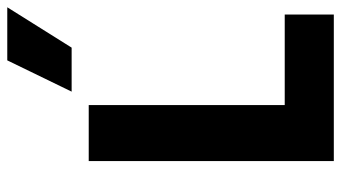

<svg xmlns="http://www.w3.org/2000/svg" viewBox="-225 -713 938 528"><g transform="rotate(-90 244.0 -449.0)"><path d="M377 -721H256L342 -898H488ZM468 0H65V-674H219V-135H468Z"/></g></svg>

Font: Hind Jalandhar
Style: Bold
Weight: 700
Designer: Namrata Goyal
Foundry: Indian Type Foundry
Version: Version 0.702;PS 1.0;hotconv 1.0.81;makeotf.lib2.5.63406